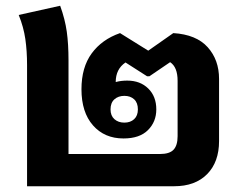

<svg xmlns="http://www.w3.org/2000/svg" viewBox="-20 -647 846 667"><path d="M74 0V-421Q74 -470 68 -511.5Q62 -553 45 -595L189 -627Q206 -580 212 -537Q218 -494 218 -437V-112H536Q569 -112 583 -127Q597 -142 597 -174V-366Q597 -414 571 -431L499 -382H491L416 -430Q382 -407 382 -362Q400 -367 422 -367Q467 -367 495 -339.5Q523 -312 523 -267Q523 -224 494 -195Q465 -166 409 -166Q343 -166 303 -211.5Q263 -257 263 -337Q263 -413 298.5 -461.5Q334 -510 397 -532L495 -471L582 -532Q662 -527 701.5 -483Q741 -439 741 -373V-157Q741 -84 699.5 -42Q658 0 585 0ZM412 -221Q433 -221 446 -233Q459 -245 459 -267Q459 -290 446 -302Q433 -314 412 -314Q391 -314 377.5 -302Q364 -290 364 -267Q364 -245 377.5 -233Q391 -221 412 -221Z"/></svg>

Font: Noto Sans Thai Looped
Style: Bold
Weight: 700
Designer: Sasikarn Vongin, Ben Mitchell
Foundry: The Fontpad Ltd
Version: Version 1.001; ttfautohint (v1.8.4.7-5d5b)